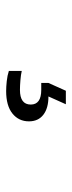

<svg xmlns="http://www.w3.org/2000/svg" viewBox="180 -232 239 640"><g transform="rotate(90 300.0 88.5)"><path d="M283 188Q269 188 250 186Q231 184 216 179V136Q229 139 247.5 140.5Q266 142 279 142Q328 142 328 106Q328 71 279 71H256V47L282 -11H327L301 47Q340 47 362 64Q384 81 384 112Q384 146 358 167Q332 188 283 188Z"/></g></svg>

Font: Celebes
Style: Regular
Weight: 400
Designer: Anugrah Pasau
Foundry: Lafontype
Version: Version 1.000; ttfautohint (v1.8.4)